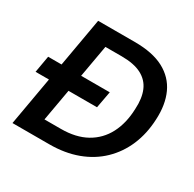

<svg xmlns="http://www.w3.org/2000/svg" viewBox="-154 -861 1032 1023"><g transform="rotate(30 362.0 -350.0)"><path d="M15 -298 33 -401H412L393 -298ZM45 0 168 -700H394Q504 -700 572.5 -663.5Q641 -627 672 -559.5Q703 -492 698 -399Q694 -310 663 -237Q632 -164 576.5 -110.5Q521 -57 444 -28.5Q367 0 271 0ZM183 -102H284Q376 -102 439.5 -137.5Q503 -173 537 -238Q571 -303 574 -392Q578 -459 558.5 -505Q539 -551 493 -575Q447 -599 371 -599H271Z"/></g></svg>

Font: DM Sans SemiBold
Style: Italic
Weight: 600
Italic angle: -10°
Designer: Colophon Foundry, Jonny Pinhorn
Foundry: Colophon Foundry
Version: Version 4.004;gftools[0.9.30]